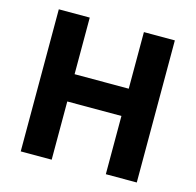

<svg xmlns="http://www.w3.org/2000/svg" viewBox="-102 -804 929 911"><g transform="rotate(15 362.0 -349.0)"><path d="M495 0V-286H229V0H77V-698H229V-420H495V-698H647V0Z"/></g></svg>

Font: IBM Plex Sans
Style: Regular
Weight: 400
Designer: Mike Abbink, Paul van der Laan, Pieter van Rosmalen
Foundry: Bold Monday
Version: Version 3.201